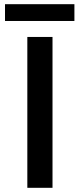

<svg xmlns="http://www.w3.org/2000/svg" viewBox="-20 -896 380 916"><path d="M110.4 -719.7H230.5V0H110.4ZM3.9 -876H335V-795.9H3.9Z"/></svg>

Font: Reddit Sans Chocolate SemiBold
Style: Regular
Weight: 600
Designer: Stephen Hutchings
Foundry: Reddit
Version: Version 1.011